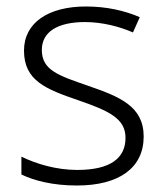

<svg xmlns="http://www.w3.org/2000/svg" viewBox="-20 -562 509 592"><path d="M423 -141C423 -235 348 -264 253 -297C161 -329 109 -345 109 -408C109 -464 158 -494 242 -494C295 -494 349 -480 390 -462L411 -509C365 -529 309 -542 245 -542C129 -542 54 -492 54 -406C54 -313 122 -287 221 -253C317 -220 367 -196 367 -137C367 -76 323 -38 218 -38C155 -38 93 -56 46 -79V-24C85 -5 143 10 217 10C348 10 423 -45 423 -141Z"/></svg>

Font: Noto Sans Sinhala UI Light
Style: Regular
Weight: 300
Designer: Jelle Bosma - Monotype Design Team
Foundry: Monotype Imaging Inc.
Version: Version 2.006